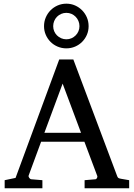

<svg xmlns="http://www.w3.org/2000/svg" viewBox="-20 -1004 714 1024"><path d="M314 -558.1 216.8 -295.9H412.1ZM431.2 0V-43L488.8 -47.9Q493.7 -47.9 497.1 -54.4Q500.5 -61 499 -64.9L430.2 -248H199.2L132.8 -67.9Q131.8 -64.9 132.8 -61.5Q133.8 -58.1 136.2 -54.9Q138.7 -51.8 141.6 -49.8Q144.5 -47.9 147 -47.9L206.1 -43V0H4.9V-43L63 -55.2L295.9 -687H371.1L603 -69.8Q606.4 -59.6 609.6 -56.2Q612.8 -52.7 624 -50.8L668.9 -43V0ZM403.8 -864.3Q403.8 -878.9 398.4 -891.8Q393.1 -904.8 383.5 -914.6Q374 -924.3 361.3 -929.9Q348.6 -935.5 334 -935.5Q319.3 -935.5 306.4 -929.9Q293.5 -924.3 283.9 -914.6Q274.4 -904.8 269 -891.8Q263.7 -878.9 263.7 -864.3Q263.7 -850.1 269 -837.4Q274.4 -824.7 283.9 -815.2Q293.5 -805.7 306.4 -800Q319.3 -794.4 334 -794.4Q348.6 -794.4 361.3 -800Q374 -805.7 383.5 -815.2Q393.1 -824.7 398.4 -837.4Q403.8 -850.1 403.8 -864.3ZM452.6 -864.3Q452.6 -839.8 443.4 -818.4Q434.1 -796.9 418 -780.8Q401.9 -764.6 380.4 -755.4Q358.9 -746.1 334 -746.1Q309.1 -746.1 287.4 -755.4Q265.6 -764.6 249.5 -780.8Q233.4 -796.9 224.1 -818.4Q214.8 -839.8 214.8 -864.3Q214.8 -889.2 224.1 -910.9Q233.4 -932.6 249.5 -949Q265.6 -965.3 287.4 -974.9Q309.1 -984.4 334 -984.4Q358.9 -984.4 380.4 -974.9Q401.9 -965.3 418 -949Q434.1 -932.6 443.4 -910.9Q452.6 -889.2 452.6 -864.3Z"/></svg>

Font: Charis SIL
Style: Regular
Weight: 400
Foundry: SIL International
Version: Version 4.112